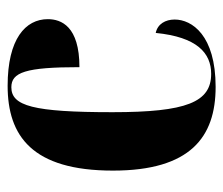

<svg xmlns="http://www.w3.org/2000/svg" viewBox="-62 -528 599 516"><g transform="rotate(-90 238.0 -269.5)"><path d="M263 10C402 10 444 -54 444 -100C444 -125 432 -146 408 -151C397 -40 354 -2 298 -2C222 -2 195 -68 195 -267C195 -481 212 -539 262 -539C302 -539 316 -501 316 -356C426 -356 445 -405 445 -441C445 -501 392 -549 266 -549C131 -549 38 -483 38 -266C38 -58 128 10 263 10Z"/></g></svg>

Font: Noto Serif Display Condensed ExtraBold
Style: Regular
Weight: 800
Width: 3
Designer: Monotype Design Team
Foundry: Monotype Imaging Inc.
Version: Version 2.009